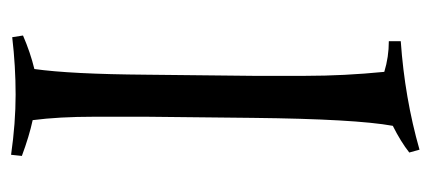

<svg xmlns="http://www.w3.org/2000/svg" viewBox="-230 -520 759 338"><g transform="rotate(90 149.0 -351.5)"><path d="M186 -230Q186 -201 186 -138.5Q186 -76 192 -30Q220 -24 255 -11L253 8Q197 0 147 0Q97 0 46 6L43 -13Q73 -26 102 -33Q111 -97 112 -230L114 -417Q114 -443 114 -510.5Q114 -578 107 -649Q81 -657 53 -657V-678Q153 -685 244 -711L249 -693Q230 -678 202 -664Q190 -598 188 -417Z"/></g></svg>

Font: Almendra
Style: Regular
Weight: 400
Designer: Ana Sanfelippo
Foundry: Ana Sanfelippo
Version: Version 1.004